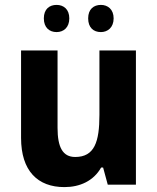

<svg xmlns="http://www.w3.org/2000/svg" viewBox="-20 -754 643 784"><path d="M159 -679C159 -641 182 -623 211 -623C240 -623 263 -642 263 -679C263 -716 240 -734 211 -734C182 -734 159 -717 159 -679ZM340 -679C340 -641 362 -623 392 -623C420 -623 444 -642 444 -679C444 -716 420 -734 392 -734C363 -734 340 -717 340 -679ZM535 -548H386V-285C386 -175 366 -113 287 -113C236 -113 215 -153 215 -232V-548H66V-191C66 -56 134 10 243 10C306 10 362 -15 393 -70H401L420 0H535Z"/></svg>

Font: Noto Sans Armenian SemiCondensed Medium
Style: Regular
Weight: 500
Width: 4
Designer: Monotype Design Team
Foundry: Monotype Imaging Inc.
Version: Version 2.008